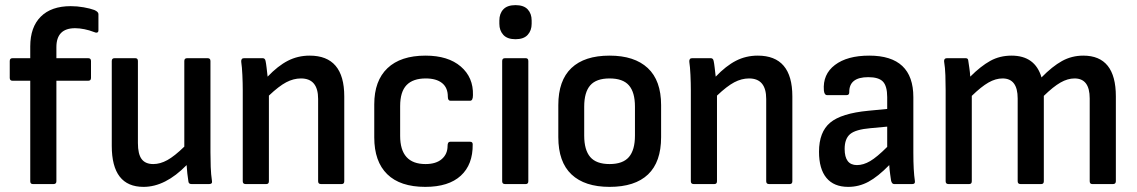

<svg xmlns="http://www.w3.org/2000/svg" viewBox="-20 -718 4436 749"><path d="M108 0Q98 0 98 -11V-403H29Q18 -403 18 -414V-480Q18 -491 29 -491H98V-537Q98 -612 139 -653Q180 -694 256 -694Q281 -694 306.5 -689.5Q332 -685 348 -679Q364 -672 364 -663V-600Q364 -585 344 -594Q329 -600 309.5 -604Q290 -608 273 -608Q200 -608 200 -534V-491H324Q335 -491 335 -480V-414Q335 -403 324 -403H200V-11Q200 0 189 0Z M540 11Q416 11 416 -149V-480Q416 -491 427 -491H508Q518 -491 518 -480V-160Q518 -117 532.5 -97.5Q547 -78 578 -78Q605 -78 633 -93.5Q661 -109 699 -146V-480Q699 -491 710 -491H790Q801 -491 801 -480V-124Q801 -96 802 -67Q803 -38 807 -11Q809 0 796 0H727Q716 0 715 -10Q710 -41 708 -74Q625 11 540 11Z M938 0Q927 0 927 -11V-366Q927 -393 925.5 -425.5Q924 -458 921 -477Q920 -491 932 -491H1005Q1014 -491 1016 -480Q1018 -471 1020 -454Q1022 -437 1024 -419Q1064 -461 1103 -481Q1142 -501 1188 -501Q1323 -501 1323 -342V-11Q1323 0 1313 0H1232Q1221 0 1221 -11V-332Q1221 -412 1154 -412Q1125 -412 1096.5 -397Q1068 -382 1029 -345V-11Q1029 0 1019 0Z M1639 11Q1541 11 1490.5 -38.5Q1440 -88 1440 -182V-311Q1440 -403 1491.5 -452Q1543 -501 1640 -501Q1728 -501 1777.5 -458.5Q1827 -416 1825 -347Q1825 -325 1814 -325H1737Q1727 -325 1727 -341Q1727 -376 1704.5 -394Q1682 -412 1641 -412Q1591 -412 1566 -386Q1541 -360 1541 -304V-188Q1541 -78 1640 -78Q1681 -78 1703.5 -97.5Q1726 -117 1726 -149Q1726 -165 1736 -165H1814Q1824 -165 1824 -155Q1825 -76 1777.5 -32.5Q1730 11 1639 11Z M1950 0Q1939 0 1939 -11V-480Q1939 -491 1950 -491H2031Q2041 -491 2041 -480V-11Q2041 0 2031 0ZM1991 -565Q1959 -565 1943.5 -582Q1928 -599 1928 -625V-638Q1928 -665 1943.5 -681.5Q1959 -698 1991 -698Q2023 -698 2038.5 -681.5Q2054 -665 2054 -638V-625Q2054 -599 2038.5 -582Q2023 -565 1991 -565Z M2358 11Q2261 11 2209.5 -37.5Q2158 -86 2158 -183V-308Q2158 -404 2209 -452.5Q2260 -501 2358 -501Q2455 -501 2507 -452.5Q2559 -404 2559 -308V-183Q2559 -86 2508 -37.5Q2457 11 2358 11ZM2358 -78Q2410 -78 2433.5 -105.5Q2457 -133 2457 -189V-302Q2457 -358 2433.5 -385Q2410 -412 2358 -412Q2306 -412 2282.5 -385Q2259 -358 2259 -302V-189Q2259 -133 2282.5 -105.5Q2306 -78 2358 -78Z M2686 0Q2675 0 2675 -11V-366Q2675 -393 2673.5 -425.5Q2672 -458 2669 -477Q2668 -491 2680 -491H2753Q2762 -491 2764 -480Q2766 -471 2768 -454Q2770 -437 2772 -419Q2812 -461 2851 -481Q2890 -501 2936 -501Q3071 -501 3071 -342V-11Q3071 0 3061 0H2980Q2969 0 2969 -11V-332Q2969 -412 2902 -412Q2873 -412 2844.5 -397Q2816 -382 2777 -345V-11Q2777 0 2767 0Z M3289 11Q3233 11 3204 -24Q3175 -59 3175 -126Q3175 -203 3218.5 -239.5Q3262 -276 3368 -286L3441 -293V-339Q3441 -382 3424.5 -399.5Q3408 -417 3367 -417Q3292 -417 3293 -358Q3293 -347 3283 -347H3206Q3196 -347 3194 -365Q3189 -428 3237 -464.5Q3285 -501 3371 -501Q3543 -501 3543 -339V-123Q3543 -86 3544.5 -59Q3546 -32 3549 -12Q3551 0 3539 0H3468Q3459 0 3456 -14Q3455 -21 3452.5 -38.5Q3450 -56 3449 -74Q3405 -29 3368 -9Q3331 11 3289 11ZM3275 -137Q3275 -74 3323 -74Q3348 -74 3374.5 -89.5Q3401 -105 3441 -145V-224L3376 -218Q3318 -213 3296.5 -195Q3275 -177 3275 -137Z M3680 0Q3669 0 3669 -11V-366Q3669 -394 3668 -424Q3667 -454 3663 -478Q3662 -491 3674 -491H3747Q3756 -491 3757 -483Q3759 -469 3761.5 -452.5Q3764 -436 3765 -419Q3806 -460 3843 -480.5Q3880 -501 3926 -501Q4018 -501 4043 -416Q4085 -459 4123 -480Q4161 -501 4206 -501Q4333 -501 4333 -342V-11Q4333 0 4322 0H4241Q4231 0 4231 -11V-334Q4231 -412 4172 -412Q4145 -412 4117 -396Q4089 -380 4052 -344V-11Q4052 0 4042 0H3961Q3950 0 3950 -11V-334Q3950 -412 3891 -412Q3864 -412 3836 -396Q3808 -380 3771 -344V-11Q3771 0 3761 0Z"/></svg>

Font: Sofia Sans Extra Cond
Style: Bold
Weight: 700
Width: 1
Designer: Botio Nikoltchev, Ani Petrova
Foundry: lettersoup
Version: Version 4.100; ttfautohint (v1.8.3)